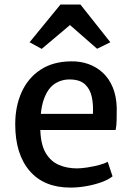

<svg xmlns="http://www.w3.org/2000/svg" viewBox="-20 -842 598 870"><path d="M299 8Q179 8 114 -68Q49 -144 49 -279Q49 -360 77.8 -424Q106.5 -488 162.8 -525.5Q219 -563 301 -564Q343 -565 380 -552Q417 -539 445.5 -512.8Q474 -486.5 490.8 -446.5Q507.5 -406.5 509 -353Q509 -321.5 508.5 -296.8Q508 -272 504 -253H162.5Q163 -249.5 163 -246Q166 -183 188.5 -146.5Q211 -110 247.5 -94.5Q284 -79 329 -79Q348 -79 375.5 -83.2Q403 -87.5 428.8 -94.2Q454.5 -101 468 -109L490 -43Q471.5 -28 439.8 -16.5Q408 -5 371 1.5Q334 8 299 8ZM401 -326Q403.5 -366 396.2 -401.8Q389 -437.5 365.2 -459.8Q341.5 -482 295 -482Q256 -482 225 -460.2Q194 -438.5 177 -387Q168.5 -361 165 -326ZM169 -620.5 114 -650.5 254 -821.5H344.5L480 -650.5L420 -621L297 -728.5Z"/></svg>

Font: Koeln Type Sans
Style: Regular
Weight: 400
Designer: Eben Sorkin
Foundry: Eben Sorkin
Version: Version 2.001